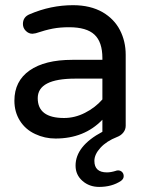

<svg xmlns="http://www.w3.org/2000/svg" viewBox="-20 -529 581 748"><path d="M274.4 116.2Q274.4 40 378.9 -15.6V-62.5Q308.6 10.7 196.3 10.7Q154.3 10.7 117.2 -6.8Q79.1 -24.4 57.6 -58.6Q36.1 -92.8 36.1 -136.7Q36.1 -212.9 95.2 -254.4Q154.3 -295.9 261.7 -295.9H378.9V-302.7Q378.9 -365.2 348.1 -394Q317.4 -422.9 249 -422.9Q213.9 -422.9 185.5 -417.5Q157.2 -412.1 119.1 -399.4L106.4 -397.5Q91.8 -397.5 80.6 -408.7Q69.3 -419.9 69.3 -435.5Q69.3 -462.9 95.7 -473.6Q177.7 -508.8 264.6 -508.8Q332 -508.8 379.9 -481.4Q424.8 -455.1 447.3 -411.6Q469.7 -368.2 469.7 -315.4V-39.1Q469.7 -24.4 460.4 -12.7Q451.2 -1 435.5 4.9Q395.5 20.5 371.6 46.4Q347.7 72.3 347.7 97.7Q347.7 142.6 396.5 142.6Q412.1 142.6 430.7 136.7L433.6 135.7L439.5 134.8Q449.2 134.8 455.6 141.1Q461.9 147.5 461.9 157.2Q461.9 168 451.2 175.8Q416 199.2 366.2 199.2Q328.1 199.2 301.3 175.8Q274.4 152.3 274.4 116.2ZM378.9 -141.6V-222.7H273.4Q127 -222.7 127 -146.5Q127 -69.3 229.5 -69.3Q271.5 -69.3 311 -89.4Q350.6 -109.4 378.9 -141.6Z"/></svg>

Font: jf-openhuninn-1.1
Style: Regular
Weight: 400
Designer: [Kosugi Maru]
      Designed by Motoya company      

      [Varela Round]
      Joe Prince(Latin component); Avraham Co
Foundry: justfont CO.,LTD.
Version: 1.1